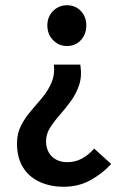

<svg xmlns="http://www.w3.org/2000/svg" viewBox="-20 -523 484 734"><path d="M223 191Q172 191 131 172Q90 153 67.5 116Q45 79 45 25Q45 -13 60.5 -43Q76 -73 98.5 -99Q121 -125 142.5 -151Q164 -177 177 -207.5Q190 -238 186 -276H287Q294 -232 282.5 -198Q271 -164 250.5 -136Q230 -108 208 -83Q186 -58 171 -34Q156 -10 156 17Q156 40 165.5 58Q175 76 193.5 86.5Q212 97 238 97Q268 97 293.5 83Q319 69 340 45L405 104Q371 141 325.5 166Q280 191 223 191ZM236 -347Q205 -347 183 -369.5Q161 -392 161 -426Q161 -459 183 -481Q205 -503 236 -503Q268 -503 289 -481Q310 -459 310 -426Q310 -392 289 -369.5Q268 -347 236 -347Z"/></svg>

Font: Mada SemiBold
Style: Regular
Weight: 600
Designer: Khaled Hosny
Version: Version 1.5